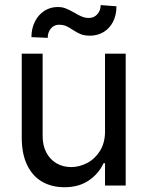

<svg xmlns="http://www.w3.org/2000/svg" viewBox="-20 -746 593 772"><path d="M402.3 -530.3H485.4V0H402.3V-89.8H396.5Q376 -46.4 336.2 -19.8Q296.4 6.8 239.3 6.8Q188 6.8 149.4 -15.4Q110.8 -37.6 89.1 -82.5Q67.4 -127.4 67.4 -193.4V-530.3H151.4V-199.2Q151.4 -161.6 166 -133.3Q180.7 -105 206.8 -89.6Q232.9 -74.2 266.6 -74.2Q298.3 -74.2 329.8 -90.3Q361.3 -106.4 381.8 -138.9Q402.3 -171.4 402.3 -217.8ZM211.9 -717.8Q230 -717.8 243.7 -712.4Q257.3 -707 278.3 -695.3Q295.4 -685.1 308.8 -679.4Q322.3 -673.8 337.9 -673.8Q357.9 -673.8 371.3 -688.7Q384.8 -703.6 384.8 -725.6L448.2 -720.7Q448.2 -685.1 434.3 -658.2Q420.4 -631.3 396 -616.9Q371.6 -602.5 341.8 -602.5Q319.8 -602.5 304.7 -608.6Q289.6 -614.7 272.5 -626Q257.8 -636.2 245.6 -641.4Q233.4 -646.5 216.8 -646.5Q197.3 -646.5 184.6 -631.3Q171.9 -616.2 171.9 -593.8L106.4 -596.7Q106.4 -631.3 120.4 -659.2Q134.3 -687 158.4 -702.4Q182.6 -717.8 211.9 -717.8Z"/></svg>

Font: Pretendard GOV
Style: Regular
Weight: 400
Designer: Base glyphs from Inter by Rasmus Andersson; Hangeul glyphs from Noto Sans CJK(Source Han Sans) by Jang Soo-young and Kan
Foundry: Kil Hyung-jin
Version: Version 1.309